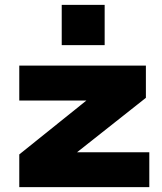

<svg xmlns="http://www.w3.org/2000/svg" viewBox="-20 -767 666 787"><path d="M59 0V-134L394 -403L391 -355H59V-498H578V-366L239 -98L242 -143H592V0ZM233 -582V-747H409V-582Z"/></svg>

Font: Nunito Sans 10pt Expanded Black
Style: Regular
Weight: 900
Width: 7
Designer: Vernon Adams
Foundry: Vernon Adams
Version: Version 3.101;gftools[0.9.27]